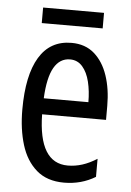

<svg xmlns="http://www.w3.org/2000/svg" viewBox="-51 -715 520 763"><g transform="rotate(5 209.0 -333.0)"><path d="M215 -546Q270 -546 306 -514.5Q342 -483 360 -429.5Q378 -376 378 -309V-253H123Q126 -59 242 -59Q271 -59 299.5 -68Q328 -77 358 -96V-24Q302 10 233 10Q165 10 123 -26.5Q81 -63 62 -125Q43 -187 43 -265Q43 -402 86.5 -474Q130 -546 215 -546ZM215 -480Q174 -480 151 -440Q128 -400 124 -317H302Q302 -361 293 -398Q284 -435 264.5 -457.5Q245 -480 215 -480ZM333 -676V-614H90V-676Z"/></g></svg>

Font: Noto Sans Lao ExtraCondensed
Style: Regular
Weight: 400
Width: 2
Designer: Monotype Design Team
Foundry: Monotype Imaging Inc.
Version: Version 2.004; ttfautohint (v1.8.4.7-5d5b)